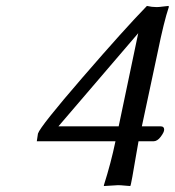

<svg xmlns="http://www.w3.org/2000/svg" viewBox="-20 -624 589 647"><path d="M369.1 -147.9H104L107.9 -173.8Q115.7 -198.2 257.8 -362.5Q399.9 -526.9 475.1 -604Q491.7 -600.1 507.8 -600.1Q516.1 -600.1 530.3 -602.1Q544.4 -604 547.9 -604Q548.8 -604 548.8 -600.1Q532.2 -550.3 512.2 -452.1L458 -198.2H522Q533.2 -198.2 533.2 -187Q533.2 -178.7 521.7 -163.3Q510.3 -147.9 497.1 -147.9H446.8Q444.8 -138.2 438.2 -98.9Q431.6 -59.6 426 -28.3Q420.4 2.9 418.9 2.9Q415.5 2.9 401.1 1.5Q386.7 0 377.9 0L330.1 2.9V0Q354 -75.2 369.1 -147.9ZM445.8 -512.2 176.8 -198.2H379.9Z"/></svg>

Font: Linear Smooth
Style: Italic
Weight: 400
Designer: Philipp H. Poll, Flanker
Foundry: Philipp H. Poll, reworked by Flanker
Version: Version 1.061 | FøM Fix